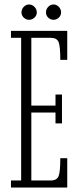

<svg xmlns="http://www.w3.org/2000/svg" viewBox="-20 -838 360 858"><path d="M29 0V-31.5H74.5V-669H29V-700H280.5V-570.5H249.5Q249.5 -631.5 241.8 -650.2Q234 -669 206.5 -669H120V-366H228V-415.5H257V-286.5H228V-335H120V-31.5H206.5Q234 -31.5 241.8 -50.8Q249.5 -70 249.5 -131H280.5V0ZM219.5 -749.5Q205.5 -749.5 195.5 -759.2Q185.5 -769 185.5 -782.5Q185.5 -797 195.5 -807.5Q205.5 -818 219.5 -818Q232.5 -818 242.8 -807.5Q253 -797 253 -782.5Q253 -769 242.8 -759.2Q232.5 -749.5 219.5 -749.5ZM109.5 -749.5Q96.5 -749.5 86.2 -759.2Q76 -769 76 -782.5Q76 -797 86.2 -807.5Q96.5 -818 109.5 -818Q123.5 -818 134 -807.5Q144.5 -797 144.5 -782.5Q144.5 -769 134 -759.2Q123.5 -749.5 109.5 -749.5Z"/></svg>

Font: Imbue 10pt ExtraLight
Style: Regular
Weight: 200
Designer: Tyler Finck
Foundry: Etcetera Type Company
Version: Version 1.102; ttfautohint (v1.8.3)